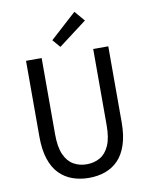

<svg xmlns="http://www.w3.org/2000/svg" viewBox="-95 -936 790 1016"><g transform="rotate(-10 300.0 -427.5)"><path d="M301 12Q253 12 212.5 -2.5Q172 -17 142 -47.5Q112 -78 95.5 -128Q79 -178 79 -248V-656H163V-246Q163 -178 181 -137.5Q199 -97 230.5 -79Q262 -61 301 -61Q341 -61 372.5 -79Q404 -97 422 -137.5Q440 -178 440 -246V-656H521V-248Q521 -178 504.5 -128Q488 -78 458.5 -47.5Q429 -17 389 -2.5Q349 12 301 12ZM271 -697 235 -739 376 -867 423 -812Z"/></g></svg>

Font: Source Code Pro
Style: Regular
Weight: 400
Monospace: yes
Designer: Paul D. Hunt, Teo Tuominen
Foundry: Adobe Systems Incorporated
Version: Version 1.018;hotconv 1.0.116;makeotfexe 2.5.65601